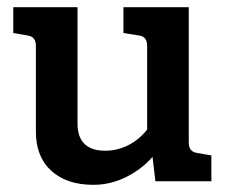

<svg xmlns="http://www.w3.org/2000/svg" viewBox="-20 -505 632 535"><path d="M569 -72V0H413L405 -68Q377 -35 333 -12.5Q289 10 240 10Q166 10 123 -29Q80 -68 80 -138V-377Q80 -390 74.5 -397Q69 -404 58 -406L17 -413V-485H196V-160Q196 -123 215.5 -104Q235 -85 273 -85Q307 -85 337.5 -100.5Q368 -116 390 -144V-377Q390 -403 368 -406L324 -413V-485H506V-108Q506 -95 511.5 -88Q517 -81 528 -79Z"/></svg>

Font: Enriqueta SemiBold
Style: Regular
Weight: 600
Designer: Viviana Monsalve, Gustavo Ibarra
Foundry: 72Puntos
Version: Version 2.000